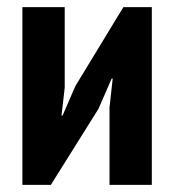

<svg xmlns="http://www.w3.org/2000/svg" viewBox="-20 -520 490 540"><path d="M288 -218 297 -299H294L257 -214L123 0H43V-500H162V-273L153 -195H156L192 -278L327 -500H407V0H288Z"/></svg>

Font: PT Sans Narrow
Style: Bold
Weight: 700
Width: 3
Designer: A.Korolkova, O.Umpeleva, V.Yefimov
Foundry: ParaType Ltd
Version: Version 2.003W OFL